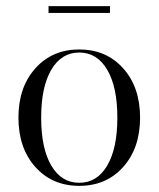

<svg xmlns="http://www.w3.org/2000/svg" viewBox="-20 -595 516 625"><path d="M95 -372.5Q150 -434 238 -434Q326 -434 381 -372.5Q436 -311 436 -212Q436 -113 381 -51.5Q326 10 238 10Q150 10 95 -51.5Q40 -113 40 -212Q40 -311 95 -372.5ZM147 -368Q114 -312 114 -212Q114 -112 147 -56Q180 0 238 0Q296 0 329 -56Q362 -112 362 -212Q362 -312 329 -368Q296 -424 238 -424Q180 -424 147 -368ZM138 -553V-575H338V-553Z"/></svg>

Font: Libre Caslon Display
Style: Regular
Weight: 400
Designer: Pablo Impallari, Rodrigo Fuenzalida
Foundry: Pablo Impallari, Rodrigo Fuenzalida
Version: Version 1.002